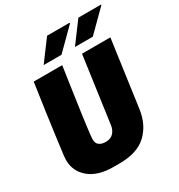

<svg xmlns="http://www.w3.org/2000/svg" viewBox="-206 -1026 1095 1174"><g transform="rotate(-30 341.5 -439.0)"><path d="M252 10Q142 10 81.5 -41Q21 -92 21 -172Q21 -182 23.5 -203.5Q26 -225 31 -262.5Q36 -300 43.5 -357.5Q51 -415 62.5 -496Q74 -577 90 -686H291Q275 -576 263.5 -497Q252 -418 244.5 -364.5Q237 -311 233 -277.5Q229 -244 227 -226Q225 -208 225 -200Q225 -171 242.5 -158.5Q260 -146 288 -146Q323 -146 342.5 -167Q362 -188 366 -221L431 -686H631L566 -218Q552 -115 486.5 -52.5Q421 10 295 10ZM414 -743 522 -888H681L683 -885L540 -743ZM193 -743 301 -888H455L462 -885L319 -743Z"/></g></svg>

Font: Chivo Mono Medium Black
Style: Italic
Weight: 900
Italic angle: -8.05°
Monospace: yes
Version: Version 1.008